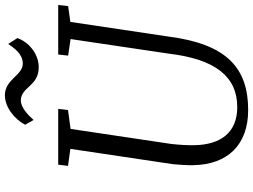

<svg xmlns="http://www.w3.org/2000/svg" viewBox="-142 -857 1009 765"><g transform="rotate(-90 362.5 -474.5)"><path d="M86.9 -208C89.4 -73.2 167 9.8 306.6 9.8C474.1 9.8 569.3 -75.7 599.1 -306.2L657.7 -698.7L720.7 -707.5L725.1 -747.1H527.8L523.4 -707.5L589.4 -697.8L531.2 -306.2C509.3 -121.6 440.4 -33.7 317.9 -33.7C217.8 -33.7 168.5 -98.6 166.5 -204.1C166 -231.9 167.5 -260.7 171.4 -296.4L231.4 -697.8L306.6 -708L311 -747.1H88.9L84 -708L151.9 -698.7L90.8 -289.6C87.9 -260.7 86.4 -233.4 86.9 -208ZM267.1 -845.2C285.2 -866.2 316.9 -896.5 345.2 -896C399.4 -895 400.9 -824.7 477.1 -824.7C529.3 -824.7 577.1 -863.3 593.3 -909.7L569.8 -946.3C554.2 -923.8 530.8 -888.2 491.7 -888.2C444.3 -888.2 429.2 -959.5 365.7 -959.5C316.4 -959.5 269 -919.4 248 -878.9Z"/></g></svg>

Font: Merriweather
Style: Light Italic
Weight: 300
Italic angle: -7.5°
Designer: Eben Sorkin
Foundry: Eben Sorkin
Version: Version 1.001